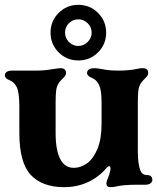

<svg xmlns="http://www.w3.org/2000/svg" viewBox="-30 -764 650 794"><path d="M50 -213.5V-322Q50 -379 40 -402Q30 -424 10 -432Q-10 -440 -10 -452Q-10 -461 -2.5 -466.5Q5 -472 20 -472H121Q153 -472 187 -478Q213 -482 220 -482Q243 -482 243 -462Q243 -456 239 -450Q235 -444 229 -439Q219 -429 214 -422Q205 -409 202.5 -391.5Q200 -374 200 -342V-214Q200 -143 219 -106.5Q238 -70 274.6 -70Q305.1 -70 331.1 -89.5Q357 -109 373.5 -149.5Q390 -190 390 -251V-342Q390 -389 380 -412Q370 -434 350 -442Q330 -450 330 -462Q330 -471 337.5 -476.5Q345 -482 360 -482Q371 -482 393 -478Q421 -472 461 -472Q502.7 -472 536 -479Q548 -482 560 -482Q583 -482 583 -462Q583 -456 579 -450Q575 -444 569 -439Q559 -429 554 -422Q545 -409 542.5 -391.5Q540 -374 540 -342V-140Q540 -87 550 -60Q554 -50 561 -45Q568 -40 580 -40Q589 -40 594.5 -34.5Q600 -29 600 -20Q600 -12 592.5 -6Q585 0 570 0H532Q504 0 484 2Q464 4 451 7Q438 10 427 10Q410 10 410 -5Q410 -14 421 -40Q427 -58 427 -66Q427 -77 421 -77Q418 -77 411 -70Q379 -32 334 -11Q289 10 235 10Q145 10 97.5 -40.5Q50 -91 50 -213.5ZM179 -629Q179 -677 212.5 -710.5Q246 -744 294 -744Q342 -744 375.5 -710.5Q409 -677 409 -629Q409 -581 375.5 -547.5Q342 -514 294 -514Q246 -514 212.5 -547.5Q179 -581 179 -629ZM349 -629Q349 -652 332.5 -668Q316 -684 294 -684Q271 -684 255 -668Q239 -652 239 -629Q239 -607 255 -590.5Q271 -574 294 -574Q316 -574 332.5 -590.5Q349 -607 349 -629Z"/></svg>

Font: Raigarh
Style: Regular
Weight: 400
Designer: jaikishan Patel
Foundry: MagicType
Version: Version 1.000;FEAKit 1.0